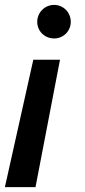

<svg xmlns="http://www.w3.org/2000/svg" viewBox="-30 -564 349 784"><path d="M-10 200H115L215 -320H106ZM122 -475C122 -437 152 -407 191 -407C229 -407 259 -437 259 -475C259 -513 229 -544 191 -544C153 -544 122 -513 122 -475Z"/></svg>

Font: Nacelle SemiBold
Style: Italic
Weight: 600
Italic angle: -12°
Designer: Sora Sagano
Foundry: Sora Sagano
Version: Version 1.000;FEAKit 1.0